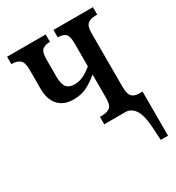

<svg xmlns="http://www.w3.org/2000/svg" viewBox="-179 -644 879 961"><g transform="rotate(-30 261.0 -163.5)"><path d="M463 138Q458 60 436.5 30Q415 0 384 0H261V-43H273Q300 -43 317.5 -54.5Q335 -66 335 -110V-245Q303 -218 270 -201Q237 -184 191 -184Q135 -184 104.5 -218Q74 -252 74 -312V-425Q74 -466 57.5 -479.5Q41 -493 14 -493H9V-536H232V-493H229Q205 -493 189 -481.5Q173 -470 173 -427V-323Q173 -283 187.5 -265Q202 -247 232 -247Q259 -247 282 -257.5Q305 -268 335 -292V-425Q335 -469 320 -481Q305 -493 281 -493H277V-536H505V-493H494Q469 -493 451.5 -481Q434 -469 434 -426V-117Q434 -75 448 -60.5Q462 -46 490 -46H509V209H467Z"/></g></svg>

Font: Noto Serif ExtraCondensed Medium
Style: Regular
Weight: 500
Width: 2
Designer: Monotype Design Team
Foundry: Monotype Imaging Inc.
Version: Version 2.015